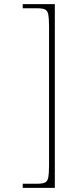

<svg xmlns="http://www.w3.org/2000/svg" viewBox="-20 -780 385 928"><path d="M90 128V108H161Q186 108 198 102Q210 96 213.5 77Q217 58 217 20V-652Q217 -691 213.5 -709.5Q210 -728 198 -734Q186 -740 161 -740H90V-760H245V128Z"/></svg>

Font: Noto Serif Devanagari Thin
Style: Regular
Weight: 100
Designer: Universal Thirst, Indian Type Foundry and the Monotype Design Team
Foundry: Monotype Imaging Inc.
Version: Version 2.004; ttfautohint (v1.8.4.7-5d5b)